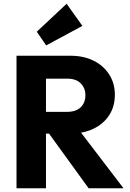

<svg xmlns="http://www.w3.org/2000/svg" viewBox="-20 -1003 692 1023"><path d="M188 -291V-407H337Q384 -407 409.5 -431Q435 -455 435 -496Q435 -534 410 -559Q385 -584 338 -584H188V-706H356Q426 -706 479 -679.5Q532 -653 562 -606Q592 -559 592 -498Q592 -436 562 -389.5Q532 -343 478 -317Q424 -291 351 -291ZM68 0V-706H225V0ZM452 0 232 -304 376 -343 638 0ZM226 -761 176 -834 335 -983 419 -865Z"/></svg>

Font: Outfit Thin
Style: Bold
Weight: 700
Version: Version 1.100;gftools[0.9.27]